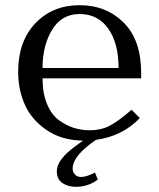

<svg xmlns="http://www.w3.org/2000/svg" viewBox="-20 -530 614 740"><path d="M524 -228H144Q144 -170 161.5 -128.5Q179 -87 207.5 -66.5Q236 -46 265 -37Q294 -28 325 -28Q371 -28 405 -46.5Q439 -65 487 -107L519 -75Q452 -5 350 9Q260 70 260 120Q260 126 262 132Q264 138 271.5 145Q279 152 292 152Q314 152 346 135L357 162Q320 190 273 190Q242 190 220.5 175.5Q199 161 199 130Q199 85 271 33L300 12Q218 11 160 -28.5Q102 -68 76 -126Q50 -184 50 -253Q50 -371 116.5 -440.5Q183 -510 287 -510Q389 -510 456.5 -443Q524 -376 524 -249ZM144 -268H437Q437 -364 397 -420Q357 -476 287 -476Q218 -476 181 -415.5Q144 -355 144 -268Z"/></svg>

Font: Tenor Sans
Style: Regular
Weight: 400
Designer: Denis Masharov
Foundry: Denis Masharov
Version: Version 1.1